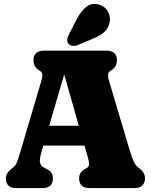

<svg xmlns="http://www.w3.org/2000/svg" viewBox="-20 -958 768 978"><path d="M249.5 -49Q249.5 -26 236.8 -13Q224 0 196 0H63.5Q10 0 10 -49Q10 -75.5 37 -97L47.5 -105.5Q57.5 -113.5 63 -123.8Q68.5 -134 78 -166L189.5 -542.5Q197.5 -569 195.2 -580.5Q193 -592 179 -600Q150.5 -617 150.5 -651Q150.5 -700 204 -700H522Q575.5 -700 575.5 -651Q575.5 -617 547 -600Q533 -592 530.8 -580.5Q528.5 -569 536.5 -542.5L638.5 -199.5Q653 -151.5 662.8 -132Q672.5 -112.5 688 -102Q718.5 -81 718.5 -49Q718.5 -27.5 705.2 -13.8Q692 0 665 0H436.5Q408.5 0 395.8 -13Q383 -26 383 -49Q383 -66.5 390.8 -77.8Q398.5 -89 413.5 -97.5L425.5 -104.5Q432 -108.5 433.5 -120Q435 -131.5 425.5 -164L410.5 -216.5H200.5L192 -187Q180 -146.5 183.8 -130Q187.5 -113.5 204 -104.5L219 -96.5Q236 -87.5 242.8 -76.2Q249.5 -65 249.5 -49ZM230.5 -317.5H381.5L307 -578.5ZM370 -859Q392 -900 418.5 -922.5Q445 -945 483 -935Q516 -925.5 530.5 -897.5Q545 -869.5 537.5 -840Q530 -811.5 510.2 -793.8Q490.5 -776 450.5 -760L376.5 -728.5Q363.5 -723 349.5 -724.8Q335.5 -726.5 328 -736Q320 -747.5 322.8 -759.8Q325.5 -772 332.5 -785.5Z"/></svg>

Font: Fraunces 144pt SuperSoft Black
Style: Regular
Weight: 900
Version: Version 1.000;[b76b70a41]